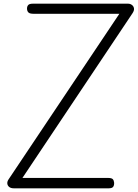

<svg xmlns="http://www.w3.org/2000/svg" viewBox="-20 -1024 749 1044"><path d="M55.5 0Q39.5 0 30.2 -7.2Q21 -14.5 19.8 -25.5Q18.5 -36.5 26.5 -48.5L629 -949H163.5Q143 -949 135.5 -955.5Q128 -962 127 -974.5Q126 -986.5 132.2 -995.2Q138.5 -1004 158.5 -1004H676Q688 -1004 697.2 -997.2Q706.5 -990.5 708.5 -978.8Q710.5 -967 700.5 -952L102 -56.5H566.5Q587 -56.5 593.2 -49.8Q599.5 -43 600.5 -31Q601.5 -17.5 595.8 -8.8Q590 0 570.5 0Z"/></svg>

Font: Edu SA Hand
Style: Regular
Weight: 400
Designer: Tina and Corey Anderson, Eben Sorkin, Mirko Velimirovic
Foundry: Google for Education
Version: Version 2.000